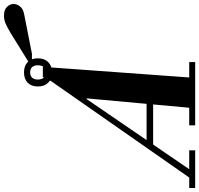

<svg xmlns="http://www.w3.org/2000/svg" viewBox="-104 -966 1004 968"><g transform="rotate(-90 398.0 -482.0)"><path d="M-20 -20 502 -768 385 -551 22 -20ZM-66 0V-30H124V0ZM250 0V-30H569V0ZM146 -212V-245H415V-212ZM337 -10 386 -547H382L494 -768H545L490 -10ZM517 -722Q484 -722 465 -741Q446 -760 446 -793Q446 -826 465 -844.5Q484 -863 517 -863Q550 -863 569 -844.5Q588 -826 588 -793Q588 -760 569 -741Q550 -722 517 -722ZM517 -752Q535 -752 544 -763.5Q553 -775 553 -793Q553 -811 544 -821.5Q535 -832 517 -832Q499 -832 490 -821.5Q481 -811 481 -793Q481 -775 490 -763.5Q499 -752 517 -752ZM542 -823 718 -932Q747 -949 765 -956.5Q783 -964 804 -964Q832 -964 847 -949Q862 -934 862 -915Q862 -899 849.5 -883Q837 -867 809 -862L611 -823Z"/></g></svg>

Font: Libre Bodoni
Style: Bold Italic
Weight: 700
Italic angle: -13°
Version: Version 2.005;gftools[0.9.23]